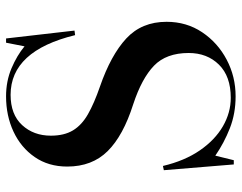

<svg xmlns="http://www.w3.org/2000/svg" viewBox="-102 -682 798 634"><g transform="rotate(-90 297.0 -365.0)"><path d="M296 14Q239 14 190.5 -5Q142 -24 100 -53L85 8H71L52 -223L66 -226Q83 -154 117.5 -104Q152 -54 197 -28Q242 -2 291 -2Q362 -2 400.5 -41Q439 -80 439 -141Q439 -215 397 -255.5Q355 -296 270 -324Q166 -357 115 -408.5Q64 -460 64 -542Q64 -604 95.5 -649.5Q127 -695 179.5 -719.5Q232 -744 296 -744Q346 -744 388.5 -726Q431 -708 461 -683L473 -744H487L513 -518L498 -516Q446 -729 301 -729Q236 -729 201 -691Q166 -653 166 -596Q166 -552 183.5 -523Q201 -494 237 -473.5Q273 -453 328 -434Q432 -398 487 -347Q542 -296 542 -214Q542 -148 507.5 -96.5Q473 -45 417 -15.5Q361 14 296 14Z"/></g></svg>

Font: Literata 72pt Medium
Style: Regular
Weight: 500
Designer: Latin by Veronika Burian and Jose Scaglione. Greek by Irene Vlachou. Cyrillic by Vera Evstafieva.
Foundry: TypeTogether
Version: Version 3.002